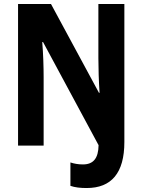

<svg xmlns="http://www.w3.org/2000/svg" viewBox="-20 -734 717 968"><path d="M417 214C542 214 607 138 607 -18V-714H476V-441C476 -390 478 -324 482 -266H479L237 -714H71V0H200V-344C200 -395 198 -462 193 -522H197L477 -2C476 65 450 95 398 95C374 95 353 91 335 85V203C358 211 385 214 417 214Z"/></svg>

Font: Noto Sans Georgian Condensed Bold
Style: Regular
Weight: 700
Width: 3
Designer: Monotype Design Team, Akaki Razmadze
Foundry: Google LLC
Version: Version 2.005